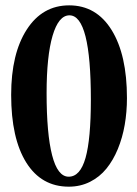

<svg xmlns="http://www.w3.org/2000/svg" viewBox="-20 -683 509 714"><path d="M235.8 11.2Q133.8 11.2 77.6 -78.6Q21.5 -168.5 21.5 -330.1Q21.5 -483.4 79.6 -573.2Q137.7 -663.1 237.3 -663.1Q338.4 -663.1 395.3 -571Q452.1 -479 452.1 -318.4Q452.1 -266.6 443.8 -218.8Q435.5 -170.9 418.2 -128.9Q400.9 -86.9 375.7 -55.9Q350.6 -24.9 314.7 -6.8Q278.8 11.2 235.8 11.2ZM235.4 -25.9Q278.3 -25.9 298.1 -95.9Q317.9 -166 317.9 -312.5Q317.9 -626 238.3 -626Q197.8 -626 175.5 -550Q153.3 -474.1 153.3 -336.4Q153.3 -185.5 173.8 -105.7Q194.3 -25.9 235.4 -25.9Z"/></svg>

Font: Elstob 10pt
Style: Bold
Weight: 700
Designer: Peter S. Baker
Version: Version 1.015